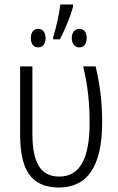

<svg xmlns="http://www.w3.org/2000/svg" viewBox="-20 -829 527 859"><path d="M307 -809H250C245 -767 231 -703 218 -663V-653H248C271 -696 296 -759 307 -799ZM151 -700C130 -700 118 -684 118 -658C118 -633 130 -617 151 -617C171 -617 184 -633 184 -658C184 -684 171 -700 151 -700ZM335 -700C315 -700 301 -684 301 -659C301 -633 315 -617 335 -617C355 -617 368 -633 368 -659C368 -685 355 -700 335 -700ZM243 10C371 10 437 -85 437 -281C437 -376 428 -443 408 -532H352C373 -447 381 -365 381 -280C381 -119 337 -39 245 -39C160 -39 125 -104 125 -230V-532H70V-228C70 -70 118 9 243 10Z"/></svg>

Font: Noto Sans Display SemiCondensed Light
Style: Regular
Weight: 300
Width: 4
Designer: Monotype Design Team
Foundry: Monotype Imaging Inc.
Version: Version 1.900